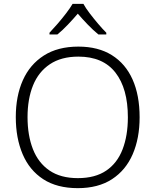

<svg xmlns="http://www.w3.org/2000/svg" viewBox="-20 -967 808 997"><path d="M705 -358Q705 -249 669 -166Q633 -83 561.5 -36.5Q490 10 384 10Q276 10 204.5 -36.5Q133 -83 97.5 -166.5Q62 -250 62 -359Q62 -468 98.5 -550Q135 -632 207.5 -678.5Q280 -725 387 -725Q490 -725 561 -680.5Q632 -636 668.5 -554Q705 -472 705 -358ZM123 -359Q123 -264 151 -192.5Q179 -121 237 -81.5Q295 -42 384 -42Q474 -42 531.5 -81Q589 -120 616.5 -191.5Q644 -263 644 -358Q644 -507 579.5 -590Q515 -673 387 -673Q298 -673 239 -633.5Q180 -594 151.5 -523.5Q123 -453 123 -359ZM413 -947Q425 -925 446 -897.5Q467 -870 490 -843Q513 -816 532 -797V-788H491Q464 -810 436 -839Q408 -868 384 -896Q360 -868 332.5 -839Q305 -810 278 -788H237V-797Q256 -817 279 -843.5Q302 -870 323 -897.5Q344 -925 357 -947Z"/></svg>

Font: Noto Sans Myanmar Light
Style: Regular
Weight: 300
Designer: Monotype Design Team
Foundry: Monotype Imaging Inc.
Version: Version 2.107; ttfautohint (v1.8.4.7-5d5b)